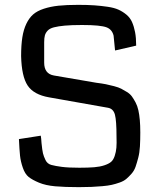

<svg xmlns="http://www.w3.org/2000/svg" viewBox="-20 -759 652 791"><path d="M558 -213Q558 -182 556.5 -156Q555 -130 549.5 -109Q544 -88 538.5 -72Q533 -56 522 -43.5Q511 -31 500.5 -22Q490 -13 473 -7Q456 -1 440.5 2.5Q425 6 401.5 8Q378 10 357 11Q336 12 305 12Q247 12 207.5 8.5Q168 5 140.5 -6.5Q113 -18 98 -30Q83 -42 74 -68Q65 -94 62.5 -118Q60 -142 58 -186L148 -200Q150 -189 151 -170Q154 -140 157 -127.5Q160 -115 167.5 -99.5Q175 -84 191.5 -79.5Q208 -75 235 -71.5Q262 -68 307 -68Q344 -68 368 -70Q392 -72 410 -78Q428 -84 437.5 -92Q447 -100 452.5 -116.5Q458 -133 459.5 -150.5Q461 -168 460 -197Q460 -262 453.5 -286.5Q447 -311 425 -315L182 -358Q119 -369 94 -406.5Q69 -444 67 -528Q67 -573 72 -605Q77 -637 88.5 -661Q100 -685 116.5 -699.5Q133 -714 160.5 -723Q188 -732 221 -735.5Q254 -739 302 -739Q341 -739 369 -737Q397 -735 424 -731Q451 -727 468.5 -719Q486 -711 501 -698.5Q516 -686 524 -668Q532 -650 536.5 -626.5Q541 -603 541 -571L454 -551Q449 -605 448 -612Q442 -637 420 -646Q395 -656 318 -656Q275 -656 247.5 -653.5Q220 -651 202.5 -646.5Q185 -642 176.5 -633Q168 -624 165 -613.5Q162 -603 162 -585V-501Q162 -455 202 -448L377 -418Q401 -415 416 -412Q431 -409 450 -404Q469 -399 479.5 -393.5Q490 -388 503 -380Q516 -372 523.5 -361.5Q531 -351 538.5 -337Q546 -323 550 -305Q554 -287 556 -264.5Q558 -242 558 -213Z"/></svg>

Font: Myanmar Chatu
Style: Regular
Weight: 400
Designer: Danh Hong
Foundry: Google Inc.
Version: Version 2.00 November 20, 2015